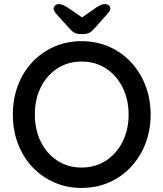

<svg xmlns="http://www.w3.org/2000/svg" viewBox="-20 -912 801 942"><path d="M719 -350Q719 -274 694 -208.5Q669 -143 623.5 -94Q578 -45 516 -17.5Q454 10 380 10Q307 10 245 -17.5Q183 -45 137.5 -94Q92 -143 67.5 -208.5Q43 -274 43 -350Q43 -426 67.5 -491.5Q92 -557 137.5 -606Q183 -655 245 -682.5Q307 -710 380 -710Q454 -710 516 -682.5Q578 -655 623.5 -606Q669 -557 694 -491.5Q719 -426 719 -350ZM611 -350Q611 -424 581.5 -483Q552 -542 500 -576Q448 -610 380 -610Q313 -610 261 -576Q209 -542 180 -483.5Q151 -425 151 -350Q151 -276 180 -217Q209 -158 261 -124Q313 -90 380 -90Q448 -90 500 -124Q552 -158 581.5 -217Q611 -276 611 -350ZM366 -815 452 -875Q466 -884 476 -888Q486 -892 495 -892Q507 -892 514 -885.5Q521 -879 521 -871Q521 -865 518.5 -859.5Q516 -854 508 -845L441 -770Q430 -757 418 -751Q406 -745 389 -745H375Q358 -745 346 -751Q334 -757 323 -770L255 -845Q248 -854 245.5 -859Q243 -864 243 -870Q243 -878 250.5 -885Q258 -892 269 -892Q286 -892 312 -875L398 -816Z"/></svg>

Font: Quicksand SemiBold
Style: Regular
Weight: 600
Designer: Andrew Paglinawan
Foundry: Andrew Paglinawan
Version: Version 3.004